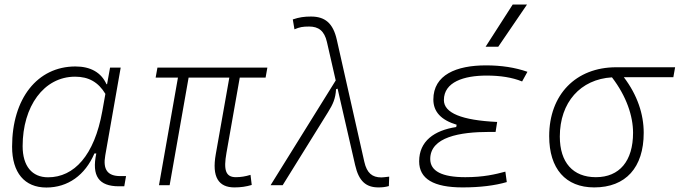

<svg xmlns="http://www.w3.org/2000/svg" viewBox="-20 -815 2991 845"><path d="M451.2 -444.3H448.7C425.8 -495.6 378.9 -522.5 312 -522.5C144.5 -522.5 33.2 -381.3 33.2 -169.4C33.2 -55.2 87.9 10.3 184.1 10.3C278.8 10.3 354.5 -43.9 395.5 -139.6H403.8C382.8 -40.5 414.6 4.9 503.4 4.9H526.9L534.7 -40H509.8C453.1 -40 432.1 -68.8 443.4 -131.8L511.2 -517.6H464.4ZM310.5 -477.5C370.1 -477.5 412.6 -453.6 443.8 -401.9L430.2 -325.7C395.5 -130.9 306.2 -34.7 191.4 -34.7C121.1 -34.7 79.6 -84 79.6 -171.9C79.6 -346.2 172.4 -477.5 310.5 -477.5Z M1011.7 9.8C1039.6 9.8 1063.5 6.3 1087.9 -1L1082.5 -45.4C1060.1 -38.6 1039.6 -35.2 1018.1 -35.2C972.7 -35.2 963.4 -67.4 976.6 -141.6L1035.2 -473.6H1148.9L1156.7 -517.6H672.9L665 -473.6H763.2L679.7 0H726.6L810.1 -473.6H989.3L929.7 -136.7C911.6 -35.6 941.9 9.8 1011.7 9.8Z M1645.5 9.8C1662.6 9.8 1675.8 8.3 1691.4 3.9L1692.9 -37.6C1673.3 -35.2 1663.6 -34.2 1658.2 -34.2C1618.2 -34.2 1594.7 -53.2 1583.5 -102.5L1462.4 -639.6C1445.8 -713.9 1409.7 -742.2 1348.6 -742.2C1319.8 -742.2 1297.4 -739.3 1268.6 -729.5L1275.9 -686C1299.3 -695.8 1311.5 -698.2 1340.8 -698.2C1381.3 -698.2 1407.7 -679.7 1418.9 -629.9L1457.5 -460.9L1170.9 0H1224.1L1423.3 -320.8C1445.8 -356.9 1456.5 -380.9 1459 -422.4L1465.8 -424.8L1543 -88.4C1559.1 -17.6 1590.8 9.8 1645.5 9.8Z M2016.1 9.8C2092.8 9.8 2158.7 1.5 2210.4 -13.7L2204.1 -59.6C2160.2 -47.9 2108.4 -35.2 2027.8 -35.2C1924.8 -35.2 1873.5 -62 1873.5 -115.2C1873.5 -211.9 2003.9 -234.4 2133.3 -234.4H2161.1L2168 -278.3C2011.7 -285.6 1933.6 -317.9 1933.6 -374.5C1933.6 -454.1 2021.5 -482.4 2121.6 -482.4C2182.6 -482.4 2234.4 -474.1 2277.8 -456.5L2301.3 -499C2246.6 -518.1 2186 -527.3 2118.7 -527.3C1988.8 -527.3 1887.2 -485.8 1887.2 -377C1887.2 -323.2 1921.4 -286.6 1989.7 -266.1L1987.8 -255.9C1891.1 -241.2 1824.7 -193.8 1824.7 -105C1824.7 -27.8 1888.2 9.8 2016.1 9.8ZM2117.2 -609.4H2172.9L2299.3 -794.9H2236.3Z M2595.2 9.8C2733.9 9.8 2813 -77.6 2813 -230.5C2813 -312.5 2785.2 -396.5 2725.6 -475.1H2943.4L2951.2 -519H2691.9C2514.2 -519 2397 -398.4 2397 -215.8C2397 -72.3 2469.2 9.8 2595.2 9.8ZM2673.3 -474.6C2737.3 -391.1 2766.1 -304.2 2766.1 -230.5C2766.1 -106.4 2706.5 -35.2 2602.5 -35.2C2501.5 -35.2 2443.8 -100.1 2443.8 -213.9C2443.8 -364.7 2534.7 -466.3 2673.3 -474.6Z"/></svg>

Font: Cascadia Code PL ExtraLight
Style: Italic
Weight: 200
Italic angle: -10°
Monospace: yes
Designer: Aaron Bell
Foundry: Saja Typeworks
Version: Version 2404.023